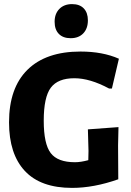

<svg xmlns="http://www.w3.org/2000/svg" viewBox="-20 -905 637 935"><path d="M331 -885Q368 -885 388 -864Q408 -843 408 -806Q408 -766 385.5 -742.5Q363 -719 324 -719Q287 -719 266.5 -740Q246 -761 246 -799Q246 -838 269 -861.5Q292 -885 331 -885ZM372 -654Q480 -654 559 -619L525 -474H511Q418 -524 342 -524Q262 -524 227.5 -478Q193 -432 193 -317Q193 -204 227 -159.5Q261 -115 345 -115Q373 -115 410 -125L411 -170L408 -275L557 -286L555 -197L556 -32Q437 10 331 10Q178 10 101 -72.5Q24 -155 24 -309Q24 -477 114 -565.5Q204 -654 372 -654Z"/></svg>

Font: Alegreya Sans SC ExtraBold
Style: Regular
Weight: 800
Designer: Juan Pablo del Peral
Foundry: Huerta Tipografica
Version: Version 2.007